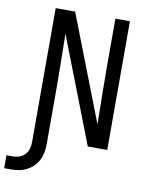

<svg xmlns="http://www.w3.org/2000/svg" viewBox="-141 -807 840 1080"><g transform="rotate(10 279.5 -266.5)"><path d="M-41 202V128H-5Q15 128 33.5 121.5Q52 115 65 100.5Q78 86 83 67Q88 48 88 29V-735H199L433 -132Q432 -209 430.5 -286.5Q429 -364 429 -441V-735H512V0H401L167 -603Q168 -526 169.5 -448.5Q171 -371 171 -294V29Q171 52 166.5 75Q162 98 151.5 119Q141 140 124 156.5Q107 173 86 183.5Q65 194 42 198Q19 202 -5 202Z"/></g></svg>

Font: Iosevka Fixed Extended
Style: Regular
Weight: 400
Width: 7
Monospace: yes
Designer: Belleve Invis
Foundry: Belleve Invis
Version: Version 24.1.1; ttfautohint (v1.8.4)